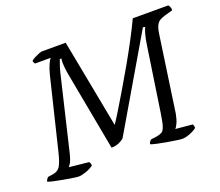

<svg xmlns="http://www.w3.org/2000/svg" viewBox="-127 -871 1187 1038"><g transform="rotate(-20 466.0 -352.0)"><path d="M160 0Q152 0 129 -3.5Q106 -7 77.5 -12Q49 -17 24.5 -22.5Q0 -28 -10 -32Q-9 -39 -4.5 -45.5Q0 -52 4 -55L31 -59Q61 -63 74.5 -84Q88 -105 101 -158L202 -573Q210 -604 220 -626Q230 -648 237 -655H147Q145 -657 142.5 -661.5Q140 -666 139 -673Q146 -680 159.5 -687Q173 -694 186 -699Q199 -704 204 -704H341L438 -196Q454 -219 480.5 -262.5Q507 -306 540 -361.5Q573 -417 607.5 -477.5Q642 -538 673 -596.5Q704 -655 727 -704H931Q935 -700 939 -691.5Q943 -683 942 -672L896 -659Q880 -654 867.5 -647.5Q855 -641 846 -625.5Q837 -610 832 -576L769 -139Q763 -108 754 -88.5Q745 -69 738 -63L835 -54Q841 -46 841 -32Q825 -19 800 -9.5Q775 0 757 0Q747 0 723 -3.5Q699 -7 669.5 -12Q640 -17 616 -22.5Q592 -28 582 -32Q583 -40 587.5 -46Q592 -52 596 -55L627 -59Q647 -62 659 -68.5Q671 -75 678.5 -97Q686 -119 693 -166L748 -533Q754 -577 761.5 -602.5Q769 -628 774 -637L762 -640L453 -113Q444 -104 424.5 -95Q405 -86 380 -86L296 -537Q292 -558 290 -577.5Q288 -597 288 -607Q288 -618 289 -623.5Q290 -629 290 -632H281Q279 -627 272 -607.5Q265 -588 259 -564L157 -135Q147 -95 137.5 -81Q128 -67 126 -66L240 -54Q242 -51 244.5 -45.5Q247 -40 247 -32Q229 -18 203 -9Q177 0 160 0Z"/></g></svg>

Font: Texturina 72pt 72pt Regular
Style: Italic
Weight: 400
Italic angle: -11°
Designer: Guillermo Torres Carreño
Foundry: Omnibus-Type
Version: Version 1.002; ttfautohint (v1.8.3)